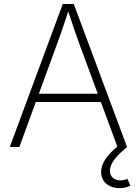

<svg xmlns="http://www.w3.org/2000/svg" viewBox="-20 -748 696 977"><path d="M29.8 0H78.6L162.1 -229H493.2L577.1 -2C532.2 35.2 494.6 78.1 494.6 127.4C494.6 183.1 541 209.5 589.4 209.5C611.8 209.5 629.4 203.6 643.6 196.8L628.4 162.1C618.2 166.5 607.4 169.9 594.2 169.9C566.4 169.9 539.6 156.2 539.6 121.6C539.6 77.6 580.1 39.6 626.5 0L355.5 -727.5H299.3ZM177.7 -271 268.6 -519.5C286.1 -566.9 305.2 -621.6 327.1 -689.9C349.1 -622.1 368.2 -567.9 385.7 -519.5L477.5 -271Z"/></svg>

Font: Raveo ExtraLight
Style: Regular
Weight: 200
Designer: Jakub Foglar, Rasmus Andersson (Inter)
Foundry: Jakubfoglar.com
Version: Version 1.100;Glyphs 3.2.3 (3260)